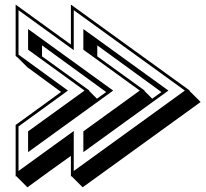

<svg xmlns="http://www.w3.org/2000/svg" viewBox="-20 -693 880 821"><path d="M159.7 -452.1 362.3 -305.7 360.8 -304.7 394.5 -271Q404.3 -277.8 414.3 -285.2Q424.3 -292.5 434.1 -299.3Q365.2 -349.6 298.6 -397.9Q231.9 -446.3 159.7 -499ZM396 -452.1 598.6 -305.7 597.2 -304.7 630.9 -271Q640.6 -277.8 650.6 -285.2Q660.6 -292.5 670.4 -299.3Q601.6 -349.6 534.9 -397.9Q468.3 -446.3 396 -499ZM54.2 -448.2 46.9 -453.6V-673.3L283.2 -502.4V-673.3L791.5 -305.7L790 -304.7L837.9 -256.8L333.5 107.9L285.6 60.1L283.2 62V-26.4Q235.8 7.3 188 41.7Q140.1 76.2 97.2 107.9L49.3 60.1Q48.3 61 47.9 61Q47.4 61 46.9 62V-158.7L241.2 -299.8L97.2 -405.3ZM336.4 -480.5V-568.8L700.2 -305.7L336.4 -42.5V-131.3L577.6 -305.7ZM100.1 -480.5V-568.8L463.9 -305.7L100.1 -42.5V-131.3L341.3 -305.7ZM270.5 -305.7 59.1 -152.3V38.1L295.4 -132.8V38.1L770.5 -305.7L295.4 -649.4V-478.5L59.1 -649.4V-459.5Z"/></svg>

Font: Gondrin
Style: Regular
Weight: 400
Designer: Peter Wiegel, original typeface by Carl Albert Fahrenwaldt 1901
Foundry: Peter Wiegel
Version: Version 1.000 2010 initial release